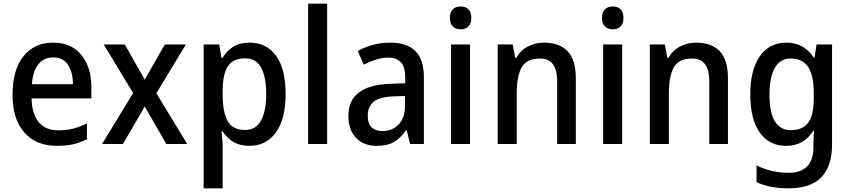

<svg xmlns="http://www.w3.org/2000/svg" viewBox="-20 -780 4602 1040"><path d="M268 -549Q366 -549 420.5 -482.5Q475 -416 475 -307V-247H151Q153 -162 190 -118Q227 -74 295 -74Q339 -74 375.5 -83Q412 -92 451 -112V-26Q414 -7 376 1.5Q338 10 288 10Q175 10 111.5 -62.5Q48 -135 48 -266Q48 -402 107 -475.5Q166 -549 268 -549ZM268 -469Q218 -469 188 -432Q158 -395 153 -324H375Q375 -387 349 -428Q323 -469 268 -469Z M701 -276 542 -539H656L764 -349L873 -539H987L827 -275L994 0H881L764 -203L646 0H533Z M1332 -549Q1422 -549 1474.5 -479Q1527 -409 1527 -270Q1527 -134 1474 -62Q1421 10 1332 10Q1279 10 1243 -12Q1207 -34 1186 -68H1180Q1182 -48 1184 -25.5Q1186 -3 1186 15V240H1083V-539H1167L1180 -467H1186Q1209 -505 1243.5 -527Q1278 -549 1332 -549ZM1307 -464Q1242 -464 1214 -420.5Q1186 -377 1186 -287V-268Q1186 -173 1213 -124.5Q1240 -76 1308 -76Q1366 -76 1394 -127.5Q1422 -179 1422 -271Q1422 -363 1394.5 -413.5Q1367 -464 1307 -464Z M1752 0H1649V-760H1752Z M2094 -549Q2276 -549 2276 -364V0H2201L2183 -75H2180Q2149 -31 2113.5 -10.5Q2078 10 2019 10Q1950 10 1908.5 -33.5Q1867 -77 1867 -153Q1867 -318 2093 -326L2175 -329V-359Q2175 -417 2151.5 -442.5Q2128 -468 2084 -468Q2050 -468 2016 -457Q1982 -446 1950 -430L1918 -504Q1954 -524 1999 -536.5Q2044 -549 2094 -549ZM2112 -258Q2035 -255 2003.5 -228.5Q1972 -202 1972 -154Q1972 -110 1993.5 -90Q2015 -70 2051 -70Q2105 -70 2139.5 -106Q2174 -142 2174 -211V-260Z M2475 -745Q2501 -745 2517 -730Q2533 -715 2533 -683Q2533 -651 2516.5 -636Q2500 -621 2475 -621Q2450 -621 2433.5 -636Q2417 -651 2417 -683Q2417 -715 2433 -730Q2449 -745 2475 -745ZM2526 -539V0H2423V-539Z M2927 -549Q3010 -549 3054.5 -502.5Q3099 -456 3099 -356V0H2998V-338Q2998 -400 2975.5 -431.5Q2953 -463 2904 -463Q2833 -463 2806 -415.5Q2779 -368 2779 -273V0H2676V-539H2757L2771 -467H2777Q2800 -508 2840 -528.5Q2880 -549 2927 -549Z M3299 -745Q3325 -745 3341 -730Q3357 -715 3357 -683Q3357 -651 3340.5 -636Q3324 -621 3299 -621Q3274 -621 3257.5 -636Q3241 -651 3241 -683Q3241 -715 3257 -730Q3273 -745 3299 -745ZM3350 -539V0H3247V-539Z M3751 -549Q3834 -549 3878.5 -502.5Q3923 -456 3923 -356V0H3822V-338Q3822 -400 3799.5 -431.5Q3777 -463 3728 -463Q3657 -463 3630 -415.5Q3603 -368 3603 -273V0H3500V-539H3581L3595 -467H3601Q3624 -508 3664 -528.5Q3704 -549 3751 -549Z M4239 -549Q4286 -549 4323 -529.5Q4360 -510 4387 -469H4392L4403 -539H4487V3Q4487 119 4429.5 179.5Q4372 240 4251 240Q4150 240 4078 207V116Q4158 156 4254 156Q4317 156 4351.5 121.5Q4386 87 4386 17V0Q4386 -14 4387 -35.5Q4388 -57 4389 -72H4385Q4335 10 4238 10Q4146 10 4095 -62.5Q4044 -135 4044 -268Q4044 -401 4095.5 -475Q4147 -549 4239 -549ZM4262 -463Q4206 -463 4177 -412.5Q4148 -362 4148 -267Q4148 -75 4264 -75Q4328 -75 4358 -116Q4388 -157 4388 -248V-270Q4388 -372 4357.5 -417.5Q4327 -463 4262 -463Z"/></svg>

Font: Noto Sans Ethiopic SemiCondensed Medium
Style: Regular
Weight: 500
Width: 4
Designer: Monotype Design Team
Foundry: Monotype Imaging Inc.
Version: Version 2.102; ttfautohint (v1.8.4.7-5d5b)